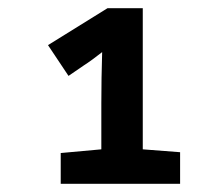

<svg xmlns="http://www.w3.org/2000/svg" viewBox="-20 -863 540 468"><path d="M128 -415V-490L227 -499V-611Q227 -637 227.5 -672.5Q228 -708 229 -736Q219 -728 206 -718.5Q193 -709 185 -704L147 -678L97 -753L242 -843H328V-499L419 -492V-415Z"/></svg>

Font: Noto Sans Mono ExtraCondensed Black
Style: Regular
Weight: 900
Width: 2
Designer: Monotype Design Team
Foundry: Monotype Imaging Inc.
Version: Version 2.014